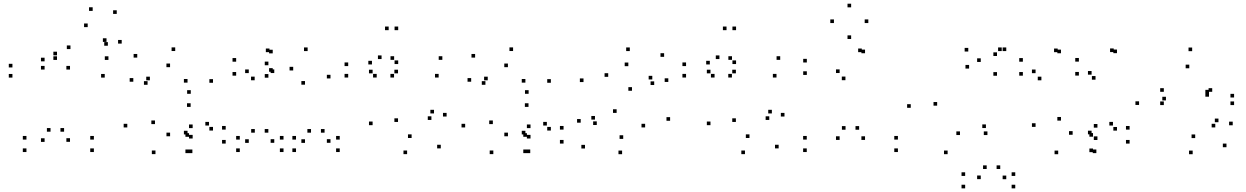

<svg xmlns="http://www.w3.org/2000/svg" viewBox="-20 -827 6860 1057"><path d="M496.8 10V-10H476.8V10ZM496.8 -58.5V-78.5H476.8V-58.5ZM332.8 -102V-122H312.8V-102ZM365.4 -46.2V-66.2H345.4V-46.2ZM365.4 -444.1V-464.1H345.4V-444.1ZM367.9 -556.8V-576.8H347.9V-556.8ZM462.8 -677.7V-697.7H442.8V-677.7ZM566.4 -596.3V-616.3H546.4V-596.3ZM573.8 -575.2V-595.2H553.8V-575.2ZM650 -587V-607H630V-587ZM622.7 -750.4V-770.4H602.7V-750.4ZM490.2 -767V-787H470.2V-767ZM225.5 -489.3V-509.3H205.5V-489.3ZM225.5 -444.1V-464.1H205.5V-444.1ZM225.5 -45.8V-65.8H205.5V-45.8ZM258.2 -102V-122H238.2V-102ZM125.6 -58.5V-78.5H105.6V-58.5ZM125.6 10V-10H105.6V10ZM556.6 -399.8V-419.8H536.6V-399.8ZM577 -497.1V-517.1H557V-497.1ZM293.8 -497.1V-517.1H273.8V-497.1ZM293.8 -522.4V-542.4H273.8V-522.4ZM48.4 -455.7V-475.7H28.4V-455.7ZM48.4 -399.8V-419.8H28.4V-399.8Z M1039.1 16V-4H1019.1V16ZM1222.5 -36.6V-56.6H1202.5V-36.6ZM1222.5 -113.5V-133.5H1202.5V-113.5ZM1130.5 -135.9V-155.9H1110.5V-135.9ZM1152.6 -108.3V-128.3H1132.6V-108.3ZM1152.6 -371.3V-391.3H1132.6V-371.3ZM944.6 -546.1V-566.1H924.6V-546.1ZM735.6 -509.9V-529.9H715.6V-509.9ZM713.9 -377.1V-397.1H693.9V-377.1ZM792.4 -360.2V-380.2H772.4V-360.2ZM805.1 -384.9V-404.9H785.1V-384.9ZM916.2 -457.2V-477.2H896.2V-457.2ZM1012.4 -372.1V-392.1H992.4V-372.1ZM1012.4 -87V-107H992.4V-87ZM1020.8 -73.9V-93.9H1000.8V-73.9ZM1020.8 16V-4H1000.8V16ZM1040.6 -64.5V-84.5H1020.6V-64.5ZM1040.6 -121.7V-141.7H1020.6V-121.7ZM916.4 -76.8V-96.8H896.4V-76.8ZM833.2 -143.8V-163.8H813.2V-143.8ZM1029.5 -238.5V-258.5H1009.5V-238.5ZM1030.2 -310.6V-330.6H1010.2V-310.6ZM680.8 -125.4V-145.4H660.8V-125.4ZM835.9 21.5V1.5H815.9V21.5Z M1850.3 10V-10H1830.3V10ZM1850.3 -58.5V-78.5H1830.3V-58.5ZM1766.8 -96.6V-116.6H1746.8V-96.6ZM1799.4 -40.8V-60.8H1779.4V-40.8ZM1799.4 -395.2V-415.2H1779.4V-395.2ZM1673.6 -545.8V-565.8H1653.6V-545.8ZM1457.6 -467.8V-487.8H1437.6V-467.8ZM1457.6 -399.3V-419.3H1437.6V-399.3ZM1594.1 -439.1V-459.1H1574.1V-439.1ZM1659.1 -360.8V-380.8H1639.1V-360.8ZM1659.1 -40.4V-60.4H1639.1V-40.4ZM1692.2 -96.6V-116.6H1672.2V-96.6ZM1609.6 -58.5V-78.5H1589.6V-58.5ZM1609.6 10V-10H1589.6V10ZM1540.8 10V-10H1520.8V10ZM1540.8 -58.5V-78.5H1520.8V-58.5ZM1457.3 -96.6V-116.6H1437.3V-96.6ZM1489.9 -40.8V-60.8H1469.9V-40.8ZM1489.9 -424.9V-444.9H1469.9V-424.9ZM1481.4 -431.9V-451.9H1461.4V-431.9ZM1481.4 -533.2V-553.2H1461.4V-533.2ZM1463.5 -539.9V-559.9H1443.5V-539.9ZM1280.1 -487.4V-507.4H1260.1V-487.4ZM1280.1 -410.5V-430.5H1260.1V-410.5ZM1382 -385.1V-405.1H1362V-385.1ZM1349.6 -424.6V-444.6H1329.6V-424.6ZM1349.6 -40.4V-60.4H1329.6V-40.4ZM1382.8 -96.6V-116.6H1362.8V-96.6ZM1300.1 -58.5V-78.5H1280.1V-58.5ZM1300.1 10V-10H1280.1V10Z M2406.6 -10.1V-30.1H2386.6V-10.1ZM2438.7 -185.5V-205.5H2418.7V-185.5ZM2369.3 -202.5V-222.5H2349.3V-202.5ZM2355 -166.7V-186.7H2335V-166.7ZM2246 -67.3V-87.3H2226V-67.3ZM2171.2 -155.6V-175.6H2151.2V-155.6ZM2171.2 -423.2V-443.2H2151.2V-423.2ZM2149.3 -400.2V-420.2H2129.3V-400.2ZM2394.8 -400.2V-420.2H2374.8V-400.2ZM2415.2 -497.5V-517.5H2395.2V-497.5ZM2149.8 -497.5V-517.5H2129.8V-497.5ZM2172.2 -474.4V-494.4H2152.2V-474.4ZM2172.2 -660.9V-680.9H2152.2V-660.9ZM2119.7 -660.9V-680.9H2099.7V-660.9ZM2027.7 -472.2V-492.2H2007.7V-472.2ZM2080.6 -501.9V-521.9H2060.6V-501.9ZM1896.9 -463.2V-483.2H1876.9V-463.2ZM1896.9 -400.2V-420.2H1876.9V-400.2ZM2053.8 -400.2V-420.2H2033.8V-400.2ZM2031.3 -423.2V-443.2H2011.3V-423.2ZM2031.3 -137.9V-157.9H2011.3V-137.9ZM2221.2 21.6V1.6H2201.2V21.6Z M2899.1 16V-4H2879.1V16ZM3082.5 -36.6V-56.6H3062.5V-36.6ZM3082.5 -113.5V-133.5H3062.5V-113.5ZM2990.5 -135.9V-155.9H2970.5V-135.9ZM3012.6 -108.3V-128.3H2992.6V-108.3ZM3012.6 -371.3V-391.3H2992.6V-371.3ZM2804.6 -546.1V-566.1H2784.6V-546.1ZM2595.6 -509.9V-529.9H2575.6V-509.9ZM2573.9 -377.1V-397.1H2553.9V-377.1ZM2652.4 -360.2V-380.2H2632.4V-360.2ZM2665.1 -384.9V-404.9H2645.1V-384.9ZM2776.2 -457.2V-477.2H2756.2V-457.2ZM2872.4 -372.1V-392.1H2852.4V-372.1ZM2872.4 -87V-107H2852.4V-87ZM2880.8 -73.9V-93.9H2860.8V-73.9ZM2880.8 16V-4H2860.8V16ZM2900.6 -64.5V-84.5H2880.6V-64.5ZM2900.6 -121.7V-141.7H2880.6V-121.7ZM2776.4 -76.8V-96.8H2756.4V-76.8ZM2693.2 -143.8V-163.8H2673.2V-143.8ZM2889.5 -238.5V-258.5H2869.5V-238.5ZM2890.2 -310.6V-330.6H2870.2V-310.6ZM2540.8 -125.4V-145.4H2520.8V-125.4ZM2695.9 21.5V1.5H2675.9V21.5Z M3669.1 -162.1V-182.1H3649.1V-162.1ZM3459.2 -327.3V-347.3H3439.2V-327.3ZM3328.3 -404V-424H3308.3V-404ZM3439.1 -462.7V-482.7H3419.1V-462.7ZM3571 -389.5V-409.5H3551V-389.5ZM3581.5 -359V-379H3561.5V-359ZM3659.2 -375.9V-395.9H3639.2V-375.9ZM3636.1 -514.1V-534.1H3616.1V-514.1ZM3447.2 -545.8V-565.8H3427.2V-545.8ZM3192.3 -375.2V-395.2H3172.3V-375.2ZM3374.7 -205.5V-225.5H3354.7V-205.5ZM3531.6 -125.5V-145.5H3511.6V-125.5ZM3410.9 -62.4V-82.4H3390.9V-62.4ZM3265.4 -138.8V-158.8H3245.4V-138.8ZM3255.4 -168.5V-188.5H3235.4V-168.5ZM3176.9 -151.6V-171.6H3156.9V-151.6ZM3200.5 -9.5V-29.5H3180.5V-9.5ZM3404.8 21.9V1.9H3384.8V21.9Z M4266.6 -10.1V-30.1H4246.6V-10.1ZM4298.7 -185.5V-205.5H4278.7V-185.5ZM4229.3 -202.5V-222.5H4209.3V-202.5ZM4215 -166.7V-186.7H4195V-166.7ZM4106 -67.3V-87.3H4086V-67.3ZM4031.2 -155.6V-175.6H4011.2V-155.6ZM4031.2 -423.2V-443.2H4011.2V-423.2ZM4009.3 -400.2V-420.2H3989.3V-400.2ZM4254.8 -400.2V-420.2H4234.8V-400.2ZM4275.2 -497.5V-517.5H4255.2V-497.5ZM4009.8 -497.5V-517.5H3989.8V-497.5ZM4032.2 -474.4V-494.4H4012.2V-474.4ZM4032.2 -660.9V-680.9H4012.2V-660.9ZM3979.7 -660.9V-680.9H3959.7V-660.9ZM3887.7 -472.2V-492.2H3867.7V-472.2ZM3940.6 -501.9V-521.9H3920.6V-501.9ZM3756.9 -463.2V-483.2H3736.9V-463.2ZM3756.9 -400.2V-420.2H3736.9V-400.2ZM3913.8 -400.2V-420.2H3893.8V-400.2ZM3891.3 -423.2V-443.2H3871.3V-423.2ZM3891.3 -137.9V-157.9H3871.3V-137.9ZM4081.2 21.6V1.6H4061.2V21.6Z M4923.2 10V-10H4903.2V10ZM4923.2 -58.5V-78.5H4903.2V-58.5ZM4709.7 -112.8V-132.8H4689.7V-112.8ZM4742.2 -56.7V-76.7H4722.2V-56.7ZM4742.2 -533.9V-553.9H4722.2V-533.9ZM4724.3 -539.9V-559.9H4704.3V-539.9ZM4421.8 -483V-503H4401.8V-483ZM4421.8 -414.5V-434.5H4401.8V-414.5ZM4634.3 -385.5V-405.5H4614.3V-385.5ZM4602.3 -425V-445H4582.3V-425ZM4602.3 -56.7V-76.7H4582.3V-56.7ZM4634.9 -112.8V-132.8H4614.9V-112.8ZM4421.4 -58.5V-78.5H4401.4V-58.5ZM4421.4 10V-10H4401.4V10ZM4760.3 -700.1V-720.1H4740.3V-700.1ZM4665.7 -786.6V-806.6H4645.7V-786.6ZM4571 -700.1V-720.1H4551V-700.1ZM4665.7 -612.3V-632.3H4645.7V-612.3Z M5569.2 210V190H5549.2V210ZM5569.2 141.5V121.5H5549.2V141.5ZM5486.5 103.4V83.4H5466.5V103.4ZM5519.7 159.6V139.6H5499.7V159.6ZM5519.7 -545.8V-565.8H5499.7V-545.8ZM5494.7 -545.8V-565.8H5474.7V-545.8ZM5379.3 -485.9V-505.9H5359.3V-485.9ZM5379.3 159.2V139.2H5359.3V159.2ZM5411.9 103.4V83.4H5391.9V103.4ZM5293.4 141.5V121.5H5273.4V141.5ZM5293.4 210V190H5273.4V210ZM4993.9 -233.5V-253.5H4973.9V-233.5ZM5196.9 21.8V1.8H5176.9V21.8ZM5416 -83.5V-103.5H5396V-83.5ZM5407.7 -122.1V-142.1H5387.7V-122.1ZM5264.9 -83.6V-103.6H5244.9V-83.6ZM5139.2 -245.3V-265.3H5119.2V-245.3ZM5315.1 -449.5V-469.5H5295.1V-449.5ZM5468.7 -410V-430H5448.7V-410ZM5468.7 -518.8V-538.8H5448.7V-518.8ZM5310.6 -543.3V-563.3H5290.6V-543.3Z M6021.6 -56.3V-76.3H6001.6V-56.3ZM6021.6 -124.3V-144.3H6001.6V-124.3ZM5885.1 -85.1V-105.1H5865.1V-85.1ZM5820.9 -163V-183H5800.9V-163ZM5820.9 -533.8V-553.8H5800.9V-533.8ZM5802.8 -539.8V-559.8H5782.8V-539.8ZM5611.1 -487.3V-507.3H5591.1V-487.3ZM5611.1 -410.4V-430.4H5591.1V-410.4ZM5713.1 -384.9V-404.9H5693.1V-384.9ZM5681 -424.2V-444.2H5661V-424.2ZM5681 -128.5V-148.5H5661V-128.5ZM5805.6 22V2H5785.6V22ZM6015.7 16V-4H5995.7V16ZM6198.7 -36.5V-56.5H6178.7V-36.5ZM6198.7 -113.4V-133.4H6178.7V-113.4ZM6107.1 -135.9V-155.9H6087.1V-135.9ZM6129.2 -107.9V-127.9H6109.2V-107.9ZM6129.2 -534.3V-554.3H6109.2V-534.3ZM6111.2 -540.3V-560.3H6091.2V-540.3ZM5919.5 -487.8V-507.8H5899.5V-487.8ZM5919.5 -410.9V-430.9H5899.5V-410.9ZM6011.1 -388.3V-408.3H5991.1V-388.3ZM5989.4 -416V-436H5969.4V-416ZM5989.4 -87.5V-107.5H5969.4V-87.5ZM5997.3 -74.4V-94.4H5977.3V-74.4ZM5997.3 10.6V-9.4H5977.3V10.6Z M6732 -16.5V-36.5H6712V-16.5ZM6766.4 -137.3V-157.3H6746.4V-137.3ZM6687.9 -154.2V-174.2H6667.9V-154.2ZM6670.4 -125.5V-145.5H6650.4V-125.5ZM6559.8 -66.8V-86.8H6539.8V-66.8ZM6398.8 -274.2V-294.2H6378.8V-274.2ZM6527.3 -451.1V-471.1H6507.3V-451.1ZM6635.8 -312.4V-332.4H6615.8V-312.4ZM6635.8 -294.7V-314.7H6615.8V-294.7ZM6653.5 -321.6V-341.6H6633.5V-321.6ZM6387.1 -321.6V-341.6H6367.1V-321.6ZM6387.1 -248.5V-268.5H6367.1V-248.5ZM6773.9 -248.5V-268.5H6753.9V-248.5ZM6773.9 -290.3V-310.3H6753.9V-290.3ZM6543.1 -545.3V-565.3H6523.1V-545.3ZM6250.8 -249.2V-269.2H6230.8V-249.2ZM6545.9 22V2H6525.9V22Z"/></svg>

Font: Monaspace Xenon Dots Var
Style: Regular
Weight: 400
Designer: Riley Cran and the Lettermatic Team
Version: Version 1.100 (Monaspace Xenon Dots)